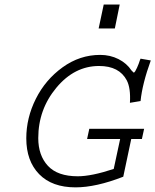

<svg xmlns="http://www.w3.org/2000/svg" viewBox="-20 -808 684 845"><path d="M373 -241.2H614.3L604.5 -196.3H557.6L522.5 -30.3Q402.3 16.6 312.5 16.6Q209 16.6 152.3 -41.5Q95.7 -99.6 95.7 -199.2Q95.7 -289.1 137.7 -373Q179.7 -457 255.4 -511.7Q331.1 -566.4 420.9 -566.4Q464.8 -566.4 501.5 -547.9Q538.1 -529.3 558.6 -498L568.4 -488.3Q571.3 -488.3 575.2 -494.6Q579.1 -501 583 -509.8Q586.9 -518.6 590.3 -527.3Q593.8 -536.1 595.7 -543L598.6 -549.8L643.6 -542Q606.4 -439.5 598.6 -363.3L551.8 -355.5Q555.7 -419.9 538.1 -454.1Q504.9 -517.6 416 -517.6Q307.6 -517.6 228 -421.9Q148.4 -326.2 148.4 -200.2Q148.4 -124 190.9 -78.1Q233.4 -32.2 322.3 -32.2Q382.8 -32.2 480.5 -64.5L508.8 -196.3H363.3ZM414.1 -682.6 436.5 -788.1H506.8L485.4 -682.6Z"/></svg>

Font: Thabit-Oblique
Style: Oblique
Weight: 500
Designer: Regenerated by Nadim Shaikli
Foundry: MAK Alagha
Version: 0.01